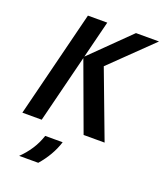

<svg xmlns="http://www.w3.org/2000/svg" viewBox="-154 -726 900 1056"><g transform="rotate(20 296.0 -198.0)"><path d="M378.5 0 230.6 -402.1 457.6 -625H592.4L353.5 -393.1L501.4 0ZM20.1 0 176.4 -625H289.6L133.3 0ZM84.7 229.2Q116.7 198.6 141.7 160.8Q166.7 122.9 181.9 77.1H284Q270.8 118.8 248.6 156.9Q226.4 195.1 196.5 229.2Z"/></g></svg>

Font: Afacad SemiBold
Style: Italic
Weight: 600
Italic angle: -14°
Designer: Kristian Moeller
Foundry: Dicotype
Version: Version 1.000